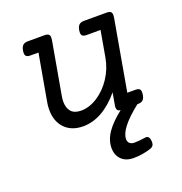

<svg xmlns="http://www.w3.org/2000/svg" viewBox="-124 -559 848 897"><g transform="rotate(-20 300.0 -110.0)"><path d="M531.7 -44.9Q531.7 -37.6 530.8 -33.2Q527.8 -15.1 519.5 -7.6Q511.2 0 494.6 0H491.7Q437.5 43 411.9 76.2Q386.2 109.4 386.2 135.3Q386.2 149.4 394.5 156.7Q402.8 164.1 418 164.1Q442.9 164.1 472.2 159.2L476.1 158.7Q495.6 158.7 495.6 190.9Q495.6 200.7 491.2 206.8Q486.8 212.9 477.5 216.3Q459 222.7 436 226.6Q413.1 230.5 390.1 230.5Q351.6 230.5 329.8 208.7Q308.1 187 308.1 151.4Q308.1 112.3 333.5 75.2Q358.9 38.1 408.7 -0.5Q398.9 -1.5 394.5 -6.6Q390.1 -11.7 390.1 -21Q390.1 -26.9 391.6 -33.2L401.9 -91.8Q360.8 -42 314.5 -15.6Q268.1 10.7 220.2 10.7Q162.1 10.7 128.9 -23.7Q95.7 -58.1 95.7 -116.2Q95.7 -135.7 99.1 -153.3L140.1 -384.8H100.1Q86.4 -384.8 80.3 -389.9Q74.2 -395 74.2 -406.7Q74.2 -409.2 75.2 -418Q78.6 -436 86.9 -443.6Q95.2 -451.2 111.8 -451.2H194.3Q208 -451.2 214.1 -446.3Q220.2 -441.4 220.2 -429.7Q220.2 -422.4 219.2 -418L172.9 -155.8Q170.4 -140.1 170.4 -129.4Q170.4 -97.2 186.5 -79.3Q202.6 -61.5 235.4 -61.5Q276.4 -61.5 317.1 -87.6Q357.9 -113.8 387.2 -158.2Q416.5 -202.6 425.8 -254.9L448.7 -384.8H379.4Q365.7 -384.8 359.6 -389.9Q353.5 -395 353.5 -406.7Q353.5 -409.2 354.5 -418Q357.9 -436 366.2 -443.6Q374.5 -451.2 391.1 -451.2H502.9Q516.6 -451.2 522.7 -446.3Q528.8 -441.4 528.8 -429.7Q528.8 -422.4 527.8 -418L465.8 -66.4H505.9Q519.5 -66.4 525.6 -61.5Q531.7 -56.6 531.7 -44.9Z"/></g></svg>

Font: Courier Prime
Style: Italic
Weight: 400
Italic angle: -10°
Designer: Alan Dague-Greene
Foundry: Quote-Unquote Apps
Version: Version 3.018